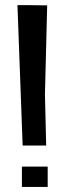

<svg xmlns="http://www.w3.org/2000/svg" viewBox="-20 -738 257 757"><path d="M157.2 -364.3C161.1 -521.5 164.1 -638.7 166 -716.8C114.3 -717.8 75.2 -717.8 48.8 -717.8C57.6 -471.7 64.5 -287.1 69.3 -164.1C110.4 -164.1 141.6 -164.1 162.1 -164.1C160.2 -252.9 158.2 -320.3 157.2 -364.3ZM66.4 -81.1C66.4 -45.9 66.4 -19.5 66.4 -1C112.3 -1 145.5 -1 168 -1C168 -37.1 168 -63.5 168 -81.1Z"/></svg>

Font: DropForged
Style: Regular
Weight: 400
Designer: Antoine
Version: Version 1.0